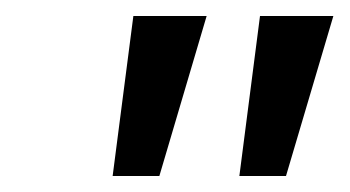

<svg xmlns="http://www.w3.org/2000/svg" viewBox="-20 -670 437 240"><path d="M305 -650 279.2 -450H337.5L396.7 -650ZM146.7 -650 120.8 -450H179.2L238.3 -650Z"/></svg>

Font: BoonHome
Style: Bold Oblique
Weight: 700
Italic angle: -12°
Designer: Sungsit Sawaiwan
Foundry: Sungsit Sawaiwan
Version: Version 0.2